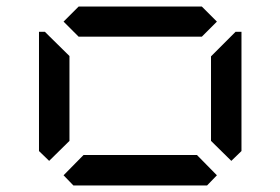

<svg xmlns="http://www.w3.org/2000/svg" viewBox="-20 -566 856 586"><path d="M130 -75 99 -105V-469H117L130 -456L192 -395V-136ZM596 -546 642 -500 596 -454H220L174 -500L220 -546ZM642 -31 612 0H204L174 -31L235 -93H581ZM686 -456 699 -469H717V-105L686 -75L624 -136V-394Z"/></svg>

Font: DSEG7 Classic Mini
Style: Regular
Weight: 400
Designer: Keshikan(Twitter:@keshinomi_88pro)
Version: Version 0.46